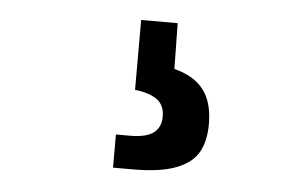

<svg xmlns="http://www.w3.org/2000/svg" viewBox="-35 -72 690 432"><g transform="rotate(5 310.0 144.0)"><path d="M440 196.7Q440 234.4 425.9 259.6Q411.8 284.8 376.1 298.7Q340.5 312.5 278.2 312.5H233.7V237.6H265.7Q301.9 237.6 318.5 225.1Q335.1 212.6 335.1 188.4Q335.1 162.2 317.5 149.8Q299.8 137.3 267.8 133.8V-24H350.3L352.3 104L336.8 75.8Q371.6 82.4 394.2 96.8Q416.9 111.2 428.5 135.6Q440 160.1 440 196.7Z"/></g></svg>

Font: Monaspace Neon Var ExtraLight
Style: Regular
Weight: 200
Designer: Riley Cran and the Lettermatic Team
Version: Version 1.200 (Monaspace Neon Var)